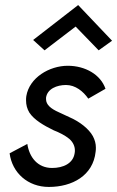

<svg xmlns="http://www.w3.org/2000/svg" viewBox="-20 -730 463 759"><path d="M279 -625 370 -531 423 -569 289 -710 111 -572 156 -531ZM88 -161 18 -124C28 -47 90 9 173 9C266 9 348 -36 358 -130C359 -136 359 -141 359 -147C359 -162 355 -177 347 -192C331 -221 295 -249 256 -266C243 -272 228 -279 213 -286C181 -300 162 -316 162 -338C162 -340 162 -342 162 -344C167 -379 205 -394 241 -394C278 -394 309 -369 329 -340L397 -379C378 -435 317 -470 248 -470C175 -470 96 -423 84 -350C83 -344 83 -339 83 -333C83 -316 87 -300 96 -285C115 -256 153 -234 192 -215C215 -206 237 -195 254 -181C270 -167 276 -150 276 -136C276 -132 276 -128 275 -124C269 -84 230 -66 186 -66C129 -66 96 -108 88 -161Z"/></svg>

Font: Jost
Style: Italic
Weight: 400
Italic angle: -5°
Version: Version 3.710